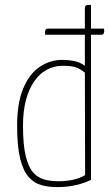

<svg xmlns="http://www.w3.org/2000/svg" viewBox="-20 -755 446 785"><path d="M213 10Q179 10 149.5 2Q120 -6 97.5 -31Q75 -56 62.5 -106Q50 -156 50 -241Q50 -334 75 -393.5Q100 -453 142 -481.5Q184 -510 233 -510Q262 -510 285 -505Q308 -500 327 -486V-720Q327 -728 329.5 -731Q332 -734 338 -734.5Q344 -735 352 -735V-20Q328 -7 291.5 1.5Q255 10 213 10ZM220 -14Q250 -14 278 -20Q306 -26 328 -39L327 -458Q308 -474 289 -480Q270 -486 236 -486Q202 -486 172.5 -470.5Q143 -455 121 -424Q99 -393 86.5 -347.5Q74 -302 74 -241Q74 -163 85 -117.5Q96 -72 115.5 -50Q135 -28 161.5 -21Q188 -14 220 -14ZM165 -613Q164 -617 164 -620Q164 -623 164 -626Q165 -632 167.5 -635Q170 -638 175 -638H405Q406 -634 406 -631Q406 -628 406 -625Q405 -619 402.5 -616Q400 -613 395 -613Z"/></svg>

Font: Yanone Kaffeesatz ExtraLight
Style: Regular
Weight: 200
Designer: Yanone (Cyrillic: Daniel Pouzeot, Huerta Tipografica, and Cyreal)
Foundry: Yanone
Version: Version 2.003